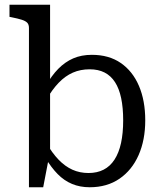

<svg xmlns="http://www.w3.org/2000/svg" viewBox="-20 -778 677 809"><path d="M358 11Q317 11 283.5 -3Q250 -17 223 -44.5Q196 -72 172 -112L175 -176Q200 -133 227 -105Q254 -77 285 -63Q316 -49 353 -49Q389 -49 416.5 -63Q444 -77 462.5 -105.5Q481 -134 490 -175.5Q499 -217 499 -271Q499 -324 490.5 -364.5Q482 -405 464.5 -432Q447 -459 420.5 -472.5Q394 -486 358 -486Q319 -486 287 -472Q255 -458 227.5 -429.5Q200 -401 174 -356L173 -416Q197 -459 225.5 -488Q254 -517 288.5 -532Q323 -547 367 -547Q439 -547 489 -512.5Q539 -478 565.5 -416Q592 -354 592 -271Q592 -188 564 -124.5Q536 -61 483.5 -25Q431 11 358 11ZM102 -660Q102 -675 94.5 -682.5Q87 -690 71 -695Q55 -700 30 -705L20 -707V-758H191V-121L186 -114L162 11H102Z"/></svg>

Font: Roboto Serif 20pt SemiCondensed
Style: Regular
Weight: 400
Width: 4
Version: Version 1.008